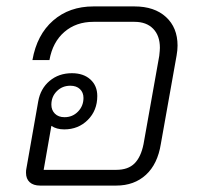

<svg xmlns="http://www.w3.org/2000/svg" viewBox="-20 -578 629 598"><path d="M533 -436Q533 -422 530 -405L481 -130Q471 -67 434.5 -33.5Q398 0 342 0H105Q84 0 72.5 -10.5Q61 -21 61 -40Q61 -48 62 -52L99 -262Q106 -302 134.5 -326Q163 -350 204 -350Q240 -350 261.5 -330.5Q283 -311 283 -279Q283 -234 253.5 -204.5Q224 -175 180 -175Q156 -175 140 -186L116 -49H342Q379 -49 399 -69Q419 -89 427 -129L476 -404Q478 -422 478 -429Q478 -467 457 -488.5Q436 -510 399 -510H271Q217 -510 180.5 -478.5Q144 -447 134 -391H81Q95 -470 145.5 -514Q196 -558 271 -558H399Q461 -558 497 -525Q533 -492 533 -436ZM140 -252Q140 -235 151 -224Q162 -213 181 -213Q206 -213 223 -230.5Q240 -248 240 -273Q240 -290 229 -300.5Q218 -311 199 -311Q174 -311 157 -294Q140 -277 140 -252Z"/></svg>

Font: Bai Jamjuree Light
Style: Italic
Weight: 300
Italic angle: -10°
Version: Version 1.000; ttfautohint (v1.6)